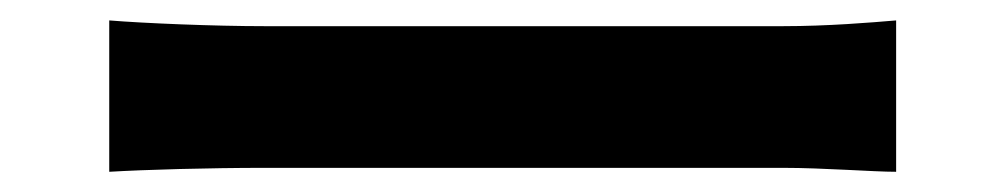

<svg xmlns="http://www.w3.org/2000/svg" viewBox="-20 -463 996 190"><path d="M88.1 -293C123.2 -295.1 186.8 -296.9 241.8 -296.9H755C795.1 -296.9 843.8 -293 866.8 -293V-442.8C842 -440.7 799 -437.1 755 -437.1H241.8C191.8 -437.1 122.2 -440 88.1 -442.8Z"/></svg>

Font: Karasuma Gothic
Style: Bold
Weight: 700
Designer: Rasmus Andersson / Ryoko Nishizuka
Foundry: Genbu
Version: Version 1.00